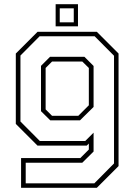

<svg xmlns="http://www.w3.org/2000/svg" viewBox="-20 -691 645 911"><path d="M80 200V59H361L401.5 18.5V-10L391.5 0H158L55 -103V-437L158 -540H439.5L542.5 -437V97L439.5 200ZM102 179H427.5L521 84.5V-426.5L429 -519H168L77 -427.5V-114.5L169 -22H384.5L424 -61.5V28L370.5 81H102ZM218.5 -120 174.5 -163.5V-378.5L217.5 -421.5H380.5L424 -378V-183.5L359.5 -120ZM227 -141.5H351.5L401.5 -191.5V-368.5L370.5 -399H227L196.5 -368.5V-172ZM244 -566V-671H350V-566ZM263.5 -585H330V-651.5H263.5Z"/></svg>

Font: Tourney Thin ExtraLight
Style: Regular
Weight: 250
Version: Version 1.015